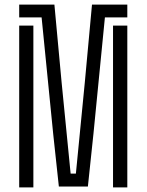

<svg xmlns="http://www.w3.org/2000/svg" viewBox="-20 -820 641 840"><path d="M237.5 -4 213 -231.5 162 -744H64V-800H218L249.5 -460L289 -60.5H312L351 -459L382.5 -800H537V-744H439L389 -236L364.5 -4ZM64 0V-708H126V-229V0ZM474.5 0V-229V-708H537V0Z"/></svg>

Font: Big Shoulders Stencil Text Thin Light
Style: Regular
Weight: 300
Version: Version 2.001